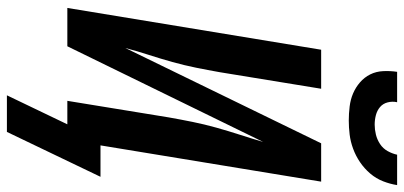

<svg xmlns="http://www.w3.org/2000/svg" viewBox="-327 -668 1170 556"><g transform="rotate(90 258.0 -390.0)"><path d="M329 -815Q309 -815 288.5 -817.5Q268 -820 250.5 -827.5Q233 -835 218.5 -847.5Q204 -860 195.5 -877Q187 -894 186 -914.5Q185 -935 188 -955H276Q273 -941 276.5 -927.5Q280 -914 290 -905.5Q300 -897 313.5 -893.5Q327 -890 341 -890Q355 -890 369.5 -893.5Q384 -897 397 -905.5Q410 -914 417.5 -927.5Q425 -941 428 -955H516Q513 -935 505 -914.5Q497 -894 482.5 -877Q468 -860 449.5 -847.5Q431 -835 410.5 -827.5Q390 -820 369.5 -817.5Q349 -815 329 -815ZM256 175 340 0H272L320 -294Q326 -328 333 -362.5Q340 -397 349.5 -431Q359 -465 370 -499Q381 -533 391 -567L114 0H3L124 -735H237L189 -441Q183 -407 176 -372.5Q169 -338 159.5 -304Q150 -270 139 -236Q128 -202 119 -168L395 -735H506L401 -96H492L362 175Z"/></g></svg>

Font: Iosevka Curly
Style: Bold Italic
Weight: 700
Italic angle: -9°
Monospace: yes
Designer: Belleve Invis
Foundry: Belleve Invis
Version: Version 22.1.2; ttfautohint (v1.8.4)